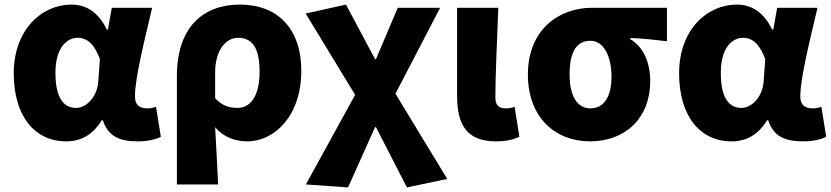

<svg xmlns="http://www.w3.org/2000/svg" viewBox="-20 -603 3629 838"><path d="M269 14C335 14 386 -16 424 -78H429C451 -10 499 14 580 14C627 14 661 5 682 -6L661 -137C648 -132 635 -130 624 -130C592 -130 569 -142 569 -182C569 -265 614 -440 644 -569H468L451 -474H446C409 -551 355 -583 292 -583C160 -583 40 -471 40 -283C40 -98 130 14 269 14ZM312 -132C257 -132 222 -177 222 -285C222 -394 271 -438 319 -438C365 -438 394 -404 416 -345L409 -248C405 -183 359 -132 312 -132Z M752 202H932C928 120 924 38 919 -48C958 -1 1012 14 1059 14C1179 14 1295 -98 1295 -294C1295 -477 1193 -583 1027 -583C869 -583 752 -487 752 -270ZM1017 -132C984 -132 952 -139 919 -174V-287C919 -378 961 -438 1020 -438C1082 -438 1113 -391 1113 -291C1113 -177 1069 -132 1017 -132Z M1499 215 1617 -48H1621L1756 215L1932 178L1706 -194L1901 -569H1716L1621 -345H1617L1490 -583L1314 -544L1530 -189L1315 202Z M2144 14C2194 14 2222 5 2247 -6L2226 -137C2215 -132 2200 -130 2191 -130C2158 -130 2142 -141 2142 -179C2142 -269 2150 -439 2155 -569H1975V-185C1975 -66 2012 14 2144 14Z M2555 14C2709 14 2818 -87 2818 -249C2818 -333 2786 -400 2731 -432V-437C2790 -435 2829 -430 2891 -423V-569H2563C2420 -569 2284 -474 2284 -278C2284 -89 2405 14 2555 14ZM2557 -130C2500 -130 2466 -183 2466 -278C2466 -384 2501 -425 2557 -425C2616 -425 2649 -355 2649 -268C2649 -180 2615 -130 2557 -130Z M3173 14C3239 14 3290 -16 3328 -78H3333C3355 -10 3403 14 3484 14C3531 14 3565 5 3586 -6L3565 -137C3552 -132 3539 -130 3528 -130C3496 -130 3473 -142 3473 -182C3473 -265 3518 -440 3548 -569H3372L3355 -474H3350C3313 -551 3259 -583 3196 -583C3064 -583 2944 -471 2944 -283C2944 -98 3034 14 3173 14ZM3216 -132C3161 -132 3126 -177 3126 -285C3126 -394 3175 -438 3223 -438C3269 -438 3298 -404 3320 -345L3313 -248C3309 -183 3263 -132 3216 -132Z"/></svg>

Font: Noto Sans CJK TC Black
Style: Regular
Weight: 900
Designer: Ryoko NISHIZUKA 西塚涼子 (kana, bopomofo & ideographs); Paul D. Hunt (Latin, Greek & Cyrillic); Sandoll Communications 산돌커뮤니
Foundry: Adobe
Version: Version 2.004;hotconv 1.0.118;makeotfexe 2.5.65603